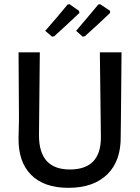

<svg xmlns="http://www.w3.org/2000/svg" viewBox="-20 -893 671 921"><path d="M345 -745Q427 -841 451 -871L460 -873L508 -841V-831Q469 -793 387 -719L377 -717ZM197 -745Q255 -811 304 -871L313 -873L359 -841L361 -831Q302 -775 240 -719L230 -717ZM563 -642 560 -316 559 -240Q561 -122 495 -57Q429 8 308 8Q191 8 129 -54.5Q67 -117 69 -232L71 -321L69 -642H171L167 -246Q166 -80 315 -80Q465 -80 464 -236L459 -642Z"/></svg>

Font: Alegreya Sans Medium
Style: Regular
Weight: 500
Designer: Juan Pablo del Peral
Foundry: Huerta Tipografica
Version: Version 2.007